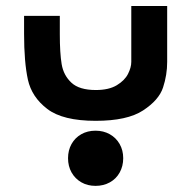

<svg xmlns="http://www.w3.org/2000/svg" viewBox="-20 -404 640 642"><path d="M60.5 -291V-351H180V-289.5Q180 -226.5 186.2 -189.2Q192.5 -152 218.8 -127.5Q245 -103 300.5 -103Q344 -103 370.5 -119Q397 -135 408 -156.8Q419 -178.5 419 -197V-384H539V-197Q539 -153.5 525.2 -111.5Q511.5 -69.5 458.5 -34.8Q405.5 0 300 0Q190 0 138 -39.8Q86 -79.5 73.2 -138Q60.5 -196.5 60.5 -291ZM207.5 125Q207.5 98.5 219.2 77.5Q231 56.5 251.8 44.8Q272.5 33 299.5 33Q326 33 347 44.8Q368 56.5 380 77.5Q392 98.5 392 125Q392 151.5 380.2 172.8Q368.5 194 347.2 205.8Q326 217.5 299.5 217.5Q272.5 217.5 251.8 205.5Q231 193.5 219.2 172.5Q207.5 151.5 207.5 125Z"/></svg>

Font: JuliaMono Black
Style: Italic
Weight: 900
Italic angle: -9°
Monospace: yes
Designer: cormullion
Foundry: corm
Version: Version 0.057; ttfautohint (v1.8.4)